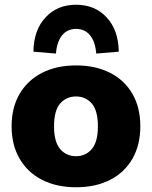

<svg xmlns="http://www.w3.org/2000/svg" viewBox="-20 -779 642 810"><path d="M301 11Q219 11 158 -20Q97 -51 63 -109Q29 -167 29 -246Q29 -326 63 -383.5Q97 -441 158 -472Q219 -503 301 -503Q383 -503 444 -472Q505 -441 538.5 -383.5Q572 -326 572 -246Q572 -167 538.5 -109Q505 -51 444 -20Q383 11 301 11ZM301 -120Q341 -120 367 -150Q393 -180 393 -246Q393 -313 367 -342.5Q341 -372 301 -372Q260 -372 234 -342.5Q208 -313 208 -246Q208 -180 234 -150Q260 -120 301 -120ZM216 -553 121 -561Q122 -651 171.5 -705Q221 -759 301 -759Q381 -759 430.5 -705Q480 -651 481 -561L386 -553Q382 -603 360 -630Q338 -657 301 -657Q264 -657 242 -630Q220 -603 216 -553Z"/></svg>

Font: Nunito Sans Black
Style: Regular
Weight: 900
Designer: Vernon Adams
Foundry: Vernon Adams
Version: Version 3.006; ttfautohint (v1.8.3)